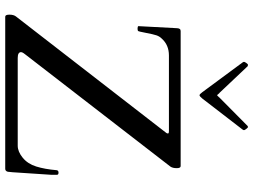

<svg xmlns="http://www.w3.org/2000/svg" viewBox="-140 -852 992 753"><g transform="rotate(90 356.5 -476.0)"><path d="M46 0Q38 0 38 -16.5Q38 -33 45 -42L502 -632Q504 -635 504 -638.5Q504 -642 494 -642H198Q157 -642 132 -614Q123 -605 119 -593Q115 -581 109.5 -552Q104 -523 102 -521Q100 -519 92.5 -519Q85 -519 83 -522L91 -672Q91 -688 102 -688H632Q640 -688 640 -672.5Q640 -657 634 -648L195 -80Q193 -78 189 -72Q185 -66 185 -62Q185 -49 208 -49H552Q575 -49 599 -68.5Q623 -88 633.5 -121.5Q644 -155 648 -202Q649 -209 657.5 -209Q666 -209 666 -203V-180L656 -29Q655 -23 655 -19Q655 0 642 0ZM475 -951Q477 -952 479 -952Q481 -952 486 -945.5Q491 -939 491 -936.5Q491 -934 488 -930L367 -773Q358 -762 354 -762Q350 -762 342 -773L226 -930Q223 -934 223 -936.5Q223 -939 227.5 -945.5Q232 -952 235 -952Q238 -952 240 -951L344 -841Q346 -840 349.5 -835.5Q353 -831 354 -831Q355 -831 359 -835.5Q363 -840 364 -841Z"/></g></svg>

Font: Cardo
Style: Regular
Weight: 400
Designer: David J. Perry
Foundry: David J. Perry
Version: Version 1.0451